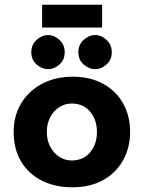

<svg xmlns="http://www.w3.org/2000/svg" viewBox="-20 -784 611 816"><path d="M38 -224Q38 -291 69.5 -344Q101 -397 158 -427.5Q215 -458 289 -458Q364 -458 419 -427.5Q474 -397 503.5 -344Q533 -291 533 -224Q533 -157 503.5 -103.5Q474 -50 419 -19Q364 12 287 12Q215 12 158.5 -16Q102 -44 70 -97Q38 -150 38 -224ZM179 -223Q179 -189 193 -161.5Q207 -134 231 -118Q255 -102 285 -102Q334 -102 363 -136.5Q392 -171 392 -223Q392 -275 363 -309.5Q334 -344 285 -344Q255 -344 231 -328Q207 -312 193 -285Q179 -258 179 -223ZM113 -562Q113 -594 135.5 -614.5Q158 -635 185 -635Q210.5 -635 232.7 -614.5Q255 -594 255 -562Q255 -529.9 232.7 -509.9Q210.3 -490 184.8 -490Q158 -490 135.5 -509.9Q113 -529.9 113 -562ZM313 -562Q313 -594 335.5 -614.5Q358 -635 385 -635Q410.5 -635 432.7 -614.5Q455 -594 455 -562Q455 -529.9 432.7 -509.9Q410.3 -490 384.8 -490Q358 -490 335.5 -509.9Q313 -529.9 313 -562ZM159 -764H414V-667H159Z"/></svg>

Font: Reem Kufi Fun
Style: Regular
Weight: 400
Designer: Khaled Hosny
Version: Version 1.005